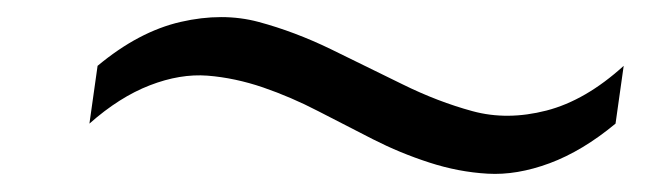

<svg xmlns="http://www.w3.org/2000/svg" viewBox="-20 -370 740 219"><path d="M82 -229 91.3 -294.9Q138.2 -334 186 -345Q233.9 -356 274.9 -345Q315.9 -334 357.2 -314Q398.4 -293.9 439 -273.9Q479.5 -253.9 519 -243.2Q558.6 -232.4 603.3 -243.9Q647.9 -255.4 691.4 -294.9L682.1 -229Q644.5 -197.8 606.9 -183.8Q569.3 -169.9 536.1 -171.9Q502.9 -173.8 469.7 -184.6Q436.5 -195.3 405.3 -211.2Q374 -227.1 343 -243.2Q312 -259.3 280 -270.3Q248 -281.2 216.8 -283.7Q185.5 -286.1 150.9 -272.7Q116.2 -259.3 82 -229Z"/></svg>

Font: Fivo Sans
Style: Italic
Weight: 400
Designer: Alexander Slobzheninov
Foundry: Alexander Slobzheninov
Version: 1.0